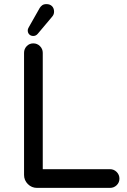

<svg xmlns="http://www.w3.org/2000/svg" viewBox="-20 -914 616 934"><path d="M160 0Q134 0 115.5 -18.5Q97 -37 97 -63V-657Q97 -676 110 -689.5Q123 -703 142 -703Q161 -703 174.5 -689.5Q188 -676 188 -657V-91H515Q534 -91 547.5 -77.5Q561 -64 561 -45Q561 -26 547.5 -13Q534 0 515 0ZM142 -739Q130 -739 122.5 -746.5Q115 -754 115 -766Q115 -772 118 -777.5Q121 -783 122 -785L173 -875Q178 -883 185.5 -888.5Q193 -894 206 -894Q223 -894 233 -884Q243 -874 243 -857Q243 -843 233 -832L164 -750Q155 -739 142 -739Z"/></svg>

Font: Varela Round
Style: Regular
Weight: 400
Designer: Joe Prince, Avraham Cornfeld
Foundry: Joe Prince, Avraham Cornfeld
Version: Version 3.010; ttfautohint (v1.8.4.7-5d5b)